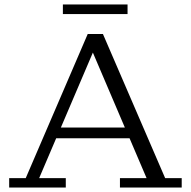

<svg xmlns="http://www.w3.org/2000/svg" viewBox="-20 -838 853 858"><path d="M261 -775V-818H550V-775ZM21 0V-42H95L372 -686H440L718 -42H792V0H516V-42H635L559 -220H231L155 -42H274V0ZM252 -268H538L395 -603Z"/></svg>

Font: Montagu Slab 16pt Light
Style: Regular
Weight: 300
Designer: Florian Karsten
Foundry: Florian Karsten
Version: Version 1.000; ttfautohint (v1.8.3)